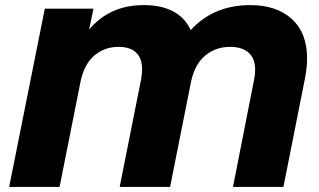

<svg xmlns="http://www.w3.org/2000/svg" viewBox="-20 -734 1251 754"><path d="M1186 -504Q1186 -471 1178 -428L1093 0H895L978 -422Q982 -441 982 -460Q982 -505 956 -527.5Q930 -550 884 -550Q826 -550 785 -515Q744 -480 730 -412L648 0H450L534 -422Q538 -442 538 -462Q538 -506 514 -528Q490 -550 446 -550Q390 -550 350 -515.5Q310 -481 296 -412L214 0H16L156 -700H347L330 -618Q411 -714 544 -714Q614 -714 660.5 -689Q707 -664 729 -616Q819 -714 963 -714Q1066 -714 1126 -659.5Q1186 -605 1186 -504Z"/></svg>

Font: Montserrat Alternates ExtraBold
Style: Italic
Weight: 800
Italic angle: -11.3°
Designer: Julieta Ulanovsky
Foundry: Julieta Ulanovsky
Version: Version 7.200